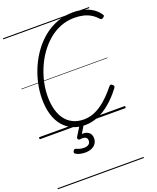

<svg xmlns="http://www.w3.org/2000/svg" viewBox="-256 -1160 1476 1805"><g transform="rotate(-20 482.5 -257.5)"><path d="M450 21Q381 21 325.5 -3.5Q270 -28 230.5 -75.5Q191 -123 170.5 -191.5Q150 -260 150 -348Q150 -422 166.5 -499.5Q183 -577 215.5 -652Q248 -727 295.5 -792.5Q343 -858 404 -908Q465 -958 540 -986.5Q615 -1015 701 -1015Q759 -1015 807.5 -1002Q856 -989 895 -963Q934 -937 960 -898Q967 -889 963.5 -882Q960 -875 948 -868Q938 -861 932 -863Q926 -865 914 -876Q888 -905 855.5 -924Q823 -943 783.5 -952.5Q744 -962 695 -962Q622 -962 557 -936.5Q492 -911 437.5 -865Q383 -819 340.5 -759.5Q298 -700 268.5 -631.5Q239 -563 223.5 -491.5Q208 -420 208 -352Q208 -275 225 -215.5Q242 -156 274 -115.5Q306 -75 352 -54Q398 -33 456 -33Q505 -33 549.5 -49.5Q594 -66 635 -95Q676 -124 714 -162.5Q752 -201 788 -246Q796 -255 803.5 -254Q811 -253 820 -245Q829 -238 830 -230Q831 -222 823 -211Q767 -137 705.5 -85Q644 -33 580 -6Q516 21 450 21ZM360 264Q337 264 311 258.5Q285 253 266 240Q258 234 258.5 226Q259 218 264 210Q270 201 276 199Q282 197 290 201Q305 207 323 212.5Q341 218 364 218Q395 218 412 205.5Q429 193 429 168Q429 143 410.5 134Q392 125 356 130Q348 131 344 128.5Q340 126 337 121Q334 114 334.5 108.5Q335 103 341 94L402 -4H445L378 108L363 94Q401 84 428 91Q455 98 469.5 117Q484 136 484 165Q484 195 468.5 217.5Q453 240 425.5 252Q398 264 360 264ZM0 490H861V500H0ZM0 -20H861V0H0ZM0 -505H861V-500H0ZM0 -1010H861V-1000H0Z"/></g></svg>

Font: Playwrite AU NSW Guides
Style: Regular
Weight: 400
Designer: Veronika Burian, José Scaglione
Foundry: TypeTogether
Version: Version 1.003